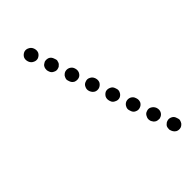

<svg xmlns="http://www.w3.org/2000/svg" viewBox="-193 -615 688 688"><g transform="rotate(-45 151.5 -271.0)"><path d="M286 23Q291 21 294 18Q298 15 300 10Q302 6 303 1Q303 -4 301 -9L300 -12Q297 -22 288 -26Q278 -31 268 -27Q264 -26 260 -22Q256 -19 254 -15Q252 -10 252 -5Q251 0 253 4L254 7Q258 17 267 22Q276 26 286 23ZM240 -55Q245 -53 250 -53Q255 -52 259 -54Q269 -57 274 -67Q278 -76 275 -86L274 -89Q270 -98 261 -103Q252 -108 242 -104Q232 -101 228 -91Q223 -82 226 -72L227 -69Q229 -65 232 -61Q236 -57 240 -55ZM233 -131Q242 -134 247 -143Q251 -153 248 -162L247 -165Q244 -175 234 -180Q225 -184 215 -181Q205 -177 201 -168Q196 -159 200 -149L201 -146Q204 -136 213 -132Q223 -127 233 -131ZM206 -207Q216 -211 220 -220Q225 -229 221 -239L220 -242Q217 -252 208 -256Q198 -261 188 -258Q179 -254 174 -245Q170 -236 173 -226L174 -223Q177 -213 187 -209Q196 -204 206 -207ZM179 -284Q189 -288 194 -297Q198 -306 195 -316L194 -319Q190 -329 181 -333Q172 -338 162 -334Q152 -331 148 -322Q143 -312 146 -303L147 -300Q151 -290 160 -285Q169 -281 179 -284ZM153 -361Q162 -364 167 -374Q171 -383 168 -393L167 -396Q164 -405 154 -410Q145 -414 135 -411Q130 -409 127 -406Q123 -403 121 -398Q119 -394 118 -389Q118 -384 120 -379L121 -376Q124 -367 133 -362Q143 -358 153 -361ZM126 -438Q131 -439 134 -443Q138 -446 140 -450Q142 -455 143 -460Q143 -465 141 -469L140 -472Q137 -482 128 -487Q118 -491 108 -488Q104 -486 100 -483Q96 -480 94 -475Q92 -471 92 -466Q91 -461 93 -456L94 -453Q97 -443 107 -439Q116 -434 126 -438ZM99 -514Q109 -518 114 -527Q118 -536 115 -546L114 -549Q110 -559 101 -563Q92 -568 82 -565Q72 -561 67 -552Q63 -543 66 -533L67 -530Q71 -520 80 -516Q89 -511 99 -514Z"/></g></svg>

Font: FRB American Cursive Guidelines Arrows Dotted Black
Style: Bold Italic
Weight: 900
Italic angle: -25°
Version: Version 2.0;Modular Font Editor K font №1